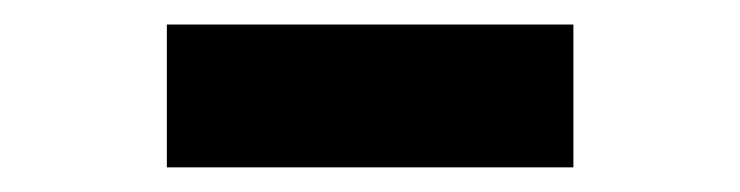

<svg xmlns="http://www.w3.org/2000/svg" viewBox="-20 -721 597 155"><path d="M114.7 -585.9V-701.2H442.9V-585.9Z"/></svg>

Font: Audiowide
Style: Regular
Weight: 400
Designer: Astigmatic (AOETI)
Foundry: Astigmatic (AOETI)
Version: Version 1.002